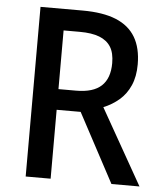

<svg xmlns="http://www.w3.org/2000/svg" viewBox="-52 -759 679 805"><g transform="rotate(5 288.0 -357.0)"><path d="M263 -714Q349 -714 404 -691.5Q459 -669 486 -623.5Q513 -578 513 -509Q513 -458 496.5 -420.5Q480 -383 451 -358Q422 -333 385 -318L565 0H447L292 -290H191V0H86V-714ZM259 -624H191V-377H265Q337 -377 371.5 -409Q406 -441 406 -505Q406 -548 390 -573.5Q374 -599 342 -611.5Q310 -624 259 -624Z"/></g></svg>

Font: Noto Sans Hebrew SemiCondensed Medium
Style: Regular
Weight: 500
Width: 4
Designer: Monotype Design Team
Foundry: Monotype Imaging Inc.
Version: Version 2.003